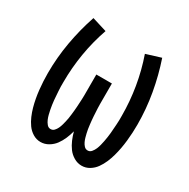

<svg xmlns="http://www.w3.org/2000/svg" viewBox="-128 -644 756 769"><g transform="rotate(30 250.0 -260.0)"><path d="M155 8Q136 8 119.5 -2Q103 -12 92 -27.5Q81 -43 73.5 -60.5Q66 -78 61 -96Q56 -114 52.5 -133Q49 -152 47 -171Q45 -190 44 -208.5Q43 -227 43 -246Q43 -318 55.5 -389Q68 -460 91 -528L159 -507Q137 -444 126 -378Q115 -312 115 -246Q115 -235 115 -225Q115 -215 116 -204.5Q117 -194 117.5 -184Q118 -174 119 -164Q120 -154 121.5 -143.5Q123 -133 125 -123Q127 -113 129.5 -103Q132 -93 136 -83.5Q140 -74 147 -65.5Q154 -57 164 -57Q174 -57 180.5 -64Q187 -71 191 -79.5Q195 -88 197.5 -97Q200 -106 202 -114.5Q204 -123 205.5 -132Q207 -141 208 -150.5Q209 -160 210 -169Q211 -178 211.5 -187Q212 -196 212.5 -205Q213 -214 213.5 -223.5Q214 -233 214 -242Q214 -251 214 -260V-338H286V-260Q286 -251 286 -242Q286 -233 286.5 -223.5Q287 -214 287.5 -205Q288 -196 288.5 -187Q289 -178 290 -169Q291 -160 292 -150.5Q293 -141 294.5 -132Q296 -123 298 -114.5Q300 -106 302.5 -97Q305 -88 309 -79.5Q313 -71 319.5 -64Q326 -57 336 -57Q346 -57 353 -65.5Q360 -74 364 -83.5Q368 -93 370.5 -103Q373 -113 375 -123Q377 -133 378.5 -143.5Q380 -154 381 -164Q382 -174 382.5 -184Q383 -194 384 -204.5Q385 -215 385 -225Q385 -235 385 -246Q385 -312 374 -378Q363 -444 341 -507L409 -528Q432 -460 444.5 -389Q457 -318 457 -246Q457 -227 456 -208.5Q455 -190 453 -171Q451 -152 447.5 -133Q444 -114 439 -96Q434 -78 426.5 -60.5Q419 -43 408 -27.5Q397 -12 380.5 -2Q364 8 345 8Q326 8 309 -2Q292 -12 281 -27Q270 -42 262.5 -59.5Q255 -77 250 -96Q245 -77 237.5 -59.5Q230 -42 219 -27Q208 -12 191 -2Q174 8 155 8Z"/></g></svg>

Font: Iosevka
Style: Regular
Weight: 400
Monospace: yes
Designer: Belleve Invis
Foundry: Belleve Invis
Version: Version 33.2.3; ttfautohint (v1.8.4)